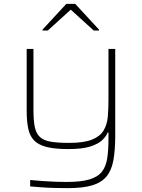

<svg xmlns="http://www.w3.org/2000/svg" viewBox="-20 -763 732 993"><path d="M331 210Q297 210 260 209Q223 208 190.5 205.5Q158 203 136 201V168Q169 171 202.5 173.5Q236 176 267.5 177Q299 178 325 178Q399 178 442.5 165Q486 152 507 125Q528 98 534.5 56Q541 14 541 -44V-78H537Q530 -59 509.5 -39Q489 -19 447.5 -5.5Q406 8 333 8Q263 8 220.5 -3Q178 -14 156 -37Q134 -60 126 -98Q118 -136 118 -190V-510H153V-195Q153 -140 160 -106Q167 -72 187 -54Q207 -36 243.5 -30Q280 -24 338 -24Q414 -24 456 -41Q498 -58 516 -88.5Q534 -119 537.5 -159.5Q541 -200 541 -246V-510H576V-63Q576 13 566.5 65.5Q557 118 531 149.5Q505 181 457 195.5Q409 210 331 210ZM200 -605V-610L323 -743H369L492 -610V-605H465L346 -713L227 -605Z"/></svg>

Font: Saira Expanded Thin
Style: Regular
Weight: 250
Width: 7
Designer: Hector Gatti with collaboration of the Omnibus-Type team
Foundry: Omnibus-Type
Version: Version 1.101